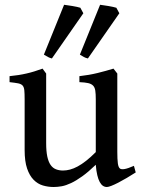

<svg xmlns="http://www.w3.org/2000/svg" viewBox="-20 -749 581 784"><path d="M534.2 -44.9Q516.1 -33.2 497.8 -22.5Q479.5 -11.7 463.4 -3.4Q447.3 4.9 434.8 9.8Q422.4 14.6 416.5 14.6Q407.7 14.6 400.4 9.8Q393.1 4.9 387.2 -5.9Q381.3 -16.6 377.2 -33.9Q373 -51.3 371.1 -76.2Q340.8 -46.9 315.9 -29.1Q291 -11.2 270.3 -1.5Q249.5 8.3 232.2 11.5Q214.8 14.6 199.2 14.6Q176.3 14.6 155 8.3Q133.8 2 117.2 -14.9Q100.6 -31.7 90.6 -61Q80.6 -90.3 80.6 -136.2V-343.8Q80.6 -367.2 79.3 -380.1Q78.1 -393.1 72.3 -399.7Q66.4 -406.2 54 -408.7Q41.5 -411.1 19 -413.6V-438Q38.6 -439.9 55.7 -442.6Q72.8 -445.3 88.6 -449Q104.5 -452.6 120.4 -457.5Q136.2 -462.4 153.8 -468.8L168.5 -448.7V-164.6Q168.5 -131.3 173.1 -109.9Q177.7 -88.4 186.5 -75.7Q195.3 -63 208.3 -57.9Q221.2 -52.7 237.3 -52.7Q251 -52.7 265.9 -56.6Q280.8 -60.5 297.1 -69.3Q313.5 -78.1 331.8 -92.5Q350.1 -106.9 371.1 -127.9V-343.8Q371.1 -365.7 369.1 -378.9Q367.2 -392.1 360.1 -399.4Q353 -406.7 339.8 -409.7Q326.7 -412.6 304.2 -413.6V-438Q343.8 -442.4 378.4 -450.9Q413.1 -459.5 443.4 -468.8L459 -448.7V-128.9Q459 -98.6 461.2 -82Q463.4 -65.4 470.2 -60.5Q476.1 -56.6 489 -58.8Q502 -61 526.9 -71.8ZM191.9 -510.3Q183.6 -512.2 176.3 -516.1Q168.9 -520 159.2 -525.9L241.7 -729.5Q247.6 -728.5 256.8 -727.3Q266.1 -726.1 275.9 -724.4Q285.6 -722.7 294.4 -720.9Q303.2 -719.2 308.1 -717.3L320.3 -694.8ZM338.9 -510.3Q330.1 -512.2 322.8 -516.1Q315.4 -520 306.2 -525.9L388.7 -729.5Q394.5 -728.5 403.8 -727.3Q413.1 -726.1 422.9 -724.4Q432.6 -722.7 441.2 -720.9Q449.7 -719.2 455.1 -717.3L467.3 -694.8Z"/></svg>

Font: Gentium Book Basic
Style: Regular
Weight: 400
Designer: J. Victor Gaultney and Annie Olsen
Foundry: SIL International
Version: Version 1.102; 2013; Maintenance release